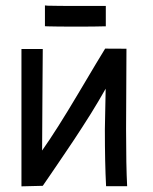

<svg xmlns="http://www.w3.org/2000/svg" viewBox="-20 -675 558 699"><path d="M365.2 -653.3V-579.1H356.9Q328.6 -578.1 258.3 -578.1Q185.5 -578.1 152.3 -579.1L143.6 -579.6V-655.3L152.8 -654.3Q184.6 -653.3 276.9 -653.3Q276.9 -653.3 356.9 -653.3ZM362.8 -498 440.4 -497.6Q439 -317.9 439 -204.6Q439 -70.8 442.9 2.9H366.2Q361.8 -80.6 361.8 -204.6Q361.8 -204.6 364.7 -352.1Q353 -331.1 338.1 -306.2Q323.2 -281.2 311 -261.5Q298.8 -241.7 279.3 -211.7Q259.8 -181.6 249.8 -166.5Q239.7 -151.4 217.3 -118.2Q194.8 -85 189 -76.4Q183.1 -67.9 159.9 -33.7Q136.7 0.5 135.7 1.5L58.1 3.4V-496.6H135.7Q135.7 -470.2 134.5 -331.8Q133.3 -193.4 133.3 -127Q185.5 -200.7 264.9 -334.5Q344.2 -468.3 362.8 -498Z"/></svg>

Font: Fantasque Sans Mono
Style: Regular
Weight: 400
Monospace: yes
Designer: Jany Belluz
Version: Version 1.8.0 ; ttfautohint (v1.8.2)